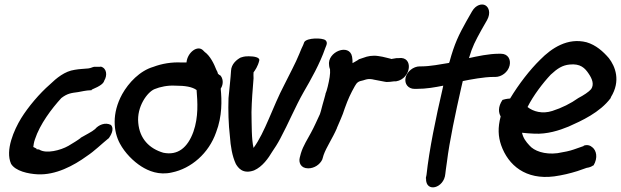

<svg xmlns="http://www.w3.org/2000/svg" viewBox="-20 -739 2704 836"><path d="M72 -224C41 -173 2 -85 28 -26C47 6 103 18 144 20C222 24 300 -17 359 -60C391 -81 421 -111 453 -137V-136C461 -148 480 -176 463 -195C438 -208 409 -195 394 -177C379 -164 356 -154 331 -139V-138C318 -128 298 -116 278 -104C243 -84 182 -69 152 -87L151 -88C145 -89 142 -89 139 -89V-92L125 -99C126 -106 127 -118 132 -132C154 -199 205 -266 247 -312C273 -332 289 -334 320 -338C332 -340 357 -346 375 -346H378L380 -349C418 -365 431 -376 434 -388C448 -411 445 -442 419 -449L415 -448H389C377 -445 378 -443 364 -441C346 -439 327 -439 305 -435C262 -429 226 -399 197 -371C152 -332 103 -274 72 -224Z M512 -329C466 -245 474 -166 502 -114C524 -73 561 -36 596 -14C626 5 672 25 728 12C812 -5 889 -71 921 -163C948 -233 946 -303 941 -353C955 -374 951 -400 938 -412H936L929 -418C928 -423 926 -429 922 -435C912 -461 895 -496 871 -513L865 -519C841 -545 796 -511 792 -467H769C727 -469 685 -462 648 -448C589 -431 540 -379 512 -329ZM582 -204C575 -274 621 -338 653 -351C677 -361 711 -368 743 -366H744C786 -366 817 -361 836 -347C840 -296 845 -230 822 -165C797 -96 754 -61 691 -74C630 -92 588 -135 582 -204Z M986 -431C984 -397 979 -356 975 -312C973 -258 975 -197 981 -146C984 -102 991 -59 1007 -25C1016 -10 1036 21 1086 3C1123 -13 1149 -51 1165 -78C1176 -94 1189 -114 1200 -135C1236 -202 1266 -275 1302 -338C1334 -393 1373 -462 1396 -529L1400 -539C1402 -544 1407 -555 1397 -564C1383 -575 1317 -575 1305 -556L1300 -543C1296 -536 1290 -521 1283 -504C1267 -464 1240 -415 1218 -370C1167 -273 1134 -163 1084 -95C1075 -132 1076 -194 1075 -251C1076 -299 1080 -350 1084 -398C1084 -410 1083 -416 1084 -424C1090 -432 1103 -450 1109 -476C1112 -489 1087 -494 1063 -494C1055 -494 1044 -494 1030 -489H1029C1011 -480 987 -460 986 -431Z M1285 -52C1280 -32 1289 -6 1322 -6C1349 -6 1373 -23 1383 -44L1384 -47L1389 -64C1401 -98 1428 -137 1447 -181V-182C1457 -207 1471 -234 1481 -267C1496 -309 1507 -332 1525 -364C1534 -380 1540 -385 1561 -389L1574 -393C1585 -396 1598 -395 1609 -392C1663 -381 1664 -382 1664 -382C1673 -382 1683 -383 1697 -385H1705C1771 -396 1782 -495 1716 -486H1707C1699 -485 1695 -484 1683 -482L1682 -483L1666 -487C1657 -489 1651 -491 1645 -492L1627 -495C1602 -499 1579 -494 1564 -488L1543 -481C1536 -475 1526 -471 1515 -464C1515 -473 1515 -482 1513 -492C1502 -552 1403 -514 1413 -454C1414 -443 1416 -442 1417 -437C1419 -418 1414 -391 1407 -362C1404 -349 1400 -337 1397 -330V-328C1394 -314 1389 -301 1385 -285L1381 -270C1379 -262 1376 -250 1373 -242C1361 -217 1348 -186 1334 -161C1320 -134 1300 -105 1290 -71Z M1746 -401C1740 -373 1758 -352 1785 -352H1793C1838 -352 1874 -359 1910 -366L1907 -352C1878 -227 1849 -88 1837 23L1834 37L1835 38C1833 102 1914 81 1919 18C1920 4 1922 -2 1926 -34C1937 -124 1964 -250 1988 -356L1995 -386C2029 -393 2088 -404 2128 -404H2137C2163 -404 2192 -424 2199 -454C2205 -480 2192 -505 2161 -505H2152C2109 -505 2058 -494 2022 -486C2037 -537 2049 -559 2077 -610L2101 -652C2118 -683 2108 -708 2093 -716C2079 -724 2052 -719 2035 -689L2011 -647C1978 -588 1959 -550 1937 -469V-468C1937 -468 1935 -467 1935 -465C1898 -459 1853 -450 1815 -450H1808C1779 -450 1752 -427 1746 -401Z M2168 -304C2147 -273 2151 -248 2160 -232C2147 -183 2149 -145 2162 -107C2193 -19 2269 45 2393 29C2429 24 2462 16 2494 6L2534 -8C2549 -10 2558 -15 2563 -19L2564 -18C2585 -53 2576 -84 2560 -97C2550 -106 2538 -110 2522 -105L2521 -103L2478 -88C2461 -82 2438 -77 2407 -72C2351 -65 2305 -82 2285 -106C2270 -122 2258 -138 2253 -161C2268 -159 2287 -158 2306 -157C2362 -154 2415 -171 2456 -188C2512 -213 2592 -249 2639 -312L2640 -316C2684 -387 2659 -450 2631 -486C2606 -515 2575 -543 2534 -555C2452 -576 2382 -530 2332 -479C2287 -435 2239 -373 2201 -310C2185 -309 2174 -306 2168 -304ZM2277 -273C2302 -323 2344 -378 2378 -414C2407 -441 2429 -455 2460 -458C2507 -463 2527 -443 2544 -417C2558 -396 2568 -372 2554 -351C2544 -339 2521 -324 2498 -312C2466 -289 2426 -269 2385 -256C2342 -242 2302 -253 2277 -273Z"/></svg>

Font: Stray Cat
Style: ExBlkCnObl
Weight: 1000
Version: Version 1.0